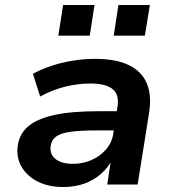

<svg xmlns="http://www.w3.org/2000/svg" viewBox="-20 -740 696 770"><path d="M234 10Q174 10 131 -12Q88 -34 66.5 -71Q45 -108 51 -154Q57 -201 91 -231.5Q125 -262 194 -278Q263 -294 375 -294H465L454 -217H371Q303 -217 263 -211.5Q223 -206 204.5 -192Q186 -178 183 -153Q179 -121 203 -102Q227 -83 272 -83Q312 -83 346.5 -98Q381 -113 405 -140.5Q429 -168 434 -203L451 -311Q459 -360 432 -382.5Q405 -405 342 -405Q292 -405 241.5 -392.5Q191 -380 141 -353L112 -444Q147 -463 188 -476.5Q229 -490 274 -497Q319 -504 361 -504Q444 -504 495.5 -479.5Q547 -455 568 -407.5Q589 -360 578 -288L532 0H410L426 -105L433 -106Q416 -70 386 -43.5Q356 -17 318 -3.5Q280 10 234 10ZM436 -597 455 -720H581L561 -597ZM214 -597 233 -720H359L340 -597Z"/></svg>

Font: Nunito Sans 10pt SemiExpanded
Style: Bold Italic
Weight: 700
Width: 6
Italic angle: -9°
Designer: Vernon Adams
Foundry: Vernon Adams
Version: Version 3.101;gftools[0.9.27]